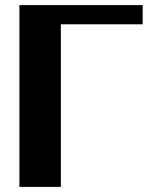

<svg xmlns="http://www.w3.org/2000/svg" viewBox="-20 -731 597 751"><path d="M56 0H218V-636H538V-711H56Z"/></svg>

Font: Aerodynamic
Style: Bd
Weight: 500
Designer: Google
Version: Version 2.000980; 2014